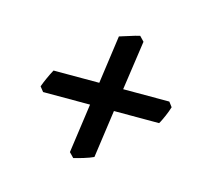

<svg xmlns="http://www.w3.org/2000/svg" viewBox="-60 -505 496 459"><g transform="rotate(15 188.0 -275.0)"><path d="M351.6 -291.5Q350.1 -286.6 347.9 -280.5Q345.7 -274.4 343 -268.3Q340.3 -262.2 337.6 -256.6Q335 -251 332.5 -247.1H220.7L204.1 -128.9Q194.8 -124.5 180.4 -120.1Q166 -115.7 155.8 -113.3L144.5 -125L161.6 -247.1H45.4L36.1 -258.8Q39.6 -268.6 45.2 -281Q50.8 -293.5 56.2 -303.2H169.4L186 -422.4Q190.4 -423.8 196.8 -425.8Q203.1 -427.7 210 -429.9Q216.8 -432.1 223.4 -434.1Q230 -436 234.9 -437L246.1 -425.3L228.5 -303.2H342.8Z"/></g></svg>

Font: Gentium Plus Phon
Style: Italic
Weight: 400
Italic angle: -8°
Designer: J. Victor Gaultney, Annie Olsen, Iska Routamaa, Becca Hirsbrunner
Foundry: SIL International
Version: Version 5.000